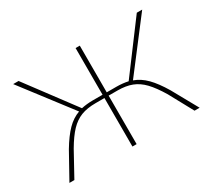

<svg xmlns="http://www.w3.org/2000/svg" viewBox="-127 -885 1227 1111"><g transform="rotate(-30 487.0 -329.0)"><path d="M922 0H888L801 -160Q763 -223 729.5 -258Q696 -293 656 -308.5Q616 -324 560 -324H501V0H473V-324H414Q357 -324 317 -308.5Q277 -293 243.5 -258Q210 -223 173 -160L85 0H52L147 -171Q187 -238 224.5 -276Q262 -314 307 -330L56 -658H92L331 -338Q368 -346 408 -346H473V-658H501V-346H566Q606 -346 643 -338L882 -658H918L667 -330Q712 -314 749.5 -276Q787 -238 827 -171Z"/></g></svg>

Font: Ysabeau Infant Extralight
Style: Regular
Weight: 200
Designer: Christian Thalmann (Catharsis Fonts)
Version: Version 0.003